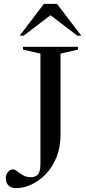

<svg xmlns="http://www.w3.org/2000/svg" viewBox="-20 -955 439 985"><path d="M290.5 -264Q290.5 -198.5 269.5 -147.5Q248.5 -96.5 214.5 -61.5Q180.5 -26.5 141 -8.2Q101.5 10 64.5 10Q36.5 10 23 -4Q9.5 -18 9.5 -42Q9.5 -60 21.2 -73Q33 -86 47 -86Q55.5 -86 68.2 -76Q81 -66 98.5 -56Q116 -46 137.5 -46Q164 -46 175.8 -61.2Q187.5 -76.5 187.5 -116.5V-680L98 -700.5V-715H380V-700.5L290.5 -680ZM376.5 -772 239 -877 101.5 -772H81L205 -935H272.5L397 -772Z"/></svg>

Font: Newsreader 72pt
Style: Regular
Weight: 400
Designer: Hugues Gentile
Foundry: Production Type
Version: Version 1.003; ttfautohint (v1.8.3)